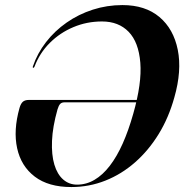

<svg xmlns="http://www.w3.org/2000/svg" viewBox="-20 -728 726 756"><path d="M57 -303.5Q62 -320.5 70.2 -327.5Q78.5 -334.5 93.5 -334.5H548L545.5 -325H233.5Q223 -325 217 -318.8Q211 -312.5 206.5 -297.5Q187 -228.5 184.8 -173.5Q182.5 -118.5 194 -80Q205.5 -41.5 228.8 -21.2Q252 -1 283.5 -1Q320 -1 352.2 -20Q384.5 -39 412.2 -75Q440 -111 463 -162.5Q486 -214 504.5 -279.5Q539 -400 532.5 -481Q526 -562 486.5 -602.8Q447 -643.5 381.5 -643.5Q322 -643.5 269 -621.2Q216 -599 176 -559Q136 -519 116 -466Q115 -463.5 113.8 -462.2Q112.5 -461 111.5 -461Q110 -461 109.2 -462.2Q108.5 -463.5 109.5 -466.5Q127 -518 161.2 -562.2Q195.5 -606.5 242.5 -639.2Q289.5 -672 345.5 -690Q401.5 -708 462 -708Q552 -708 607.8 -661Q663.5 -614 680 -531.8Q696.5 -449.5 666.5 -344.5Q644.5 -265 604.8 -200.2Q565 -135.5 511.8 -88.8Q458.5 -42 394.8 -16.8Q331 8.5 261 8.5Q171 8.5 117 -32.5Q63 -73.5 47.5 -144.2Q32 -215 57 -303.5Z"/></svg>

Font: Fraunces 120pt SemiBold
Style: Italic
Weight: 600
Italic angle: -16°
Version: Version 1.000;[b76b70a41]